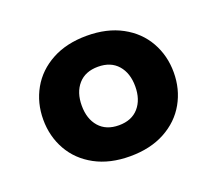

<svg xmlns="http://www.w3.org/2000/svg" viewBox="-89 -696 816 722"><g transform="rotate(-20 319.0 -335.0)"><path d="M58 -335Q58 -402 89 -457Q120 -512 179 -544Q238 -576 319 -576Q400 -576 459 -544Q518 -512 549 -457Q580 -402 580 -335Q580 -268 549 -213Q518 -158 459 -126Q400 -94 319 -94Q238 -94 179 -126Q120 -158 89 -213Q58 -268 58 -335ZM426 -335Q426 -388 398 -420Q370 -452 319 -452Q268 -452 240 -420Q212 -388 212 -335Q212 -282 240 -250Q268 -218 319 -218Q370 -218 398 -250Q426 -282 426 -335Z"/></g></svg>

Font: Biryani Heavy
Style: Regular
Weight: 900
Designer: Dan Reynolds and Mathieu Réguer
Foundry: Dan Reynolds and Mathieu Réguer
Version: Version 1.003; ttfautohint (v1.1) -l 5 -r 5 -G 72 -x 0 -D la